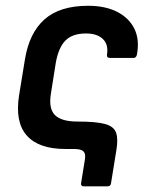

<svg xmlns="http://www.w3.org/2000/svg" viewBox="-20 -523 520 674"><path d="M274.7 131.1Q262.9 131.1 264.6 119.9L277.6 39.9Q280.3 24 277.4 15.7Q274.6 7.4 265.4 3.7Q256.1 0 236.7 0H209.4Q115.6 0 73.8 -47.5Q32 -94.9 47.1 -189.2L67.3 -313.1Q82.3 -407.1 136.1 -454.9Q189.9 -502.7 289.2 -502.7Q349.9 -502.7 391.5 -481.3Q433.1 -460 451.9 -421.7Q470.6 -383.5 460.5 -330.8Q458.2 -319.7 448.7 -319.7H365.7Q354.2 -319.7 355.5 -330.8Q361.5 -366.8 341.1 -386.1Q320.6 -405.5 282.1 -405.5Q233.7 -405.5 209.4 -380.4Q185.1 -355.4 175.8 -302.2L158.7 -194.2Q150.1 -141.4 173.1 -118.8Q196 -96.3 252 -96.3Q316.5 -96.3 347.7 -88Q379 -79.8 387.2 -57.9Q395.3 -36 388.5 4.1L369.8 119.9Q368.4 131.1 358.3 131.1Z"/></svg>

Font: Sofia Sans Semi Condensed
Style: Italic
Weight: 400
Italic angle: -9°
Designer: Botio Nikoltchev, Ani Petrova
Foundry: lettersoup
Version: Version 4.101